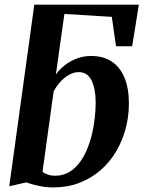

<svg xmlns="http://www.w3.org/2000/svg" viewBox="-20 -790 613 820"><path d="M206.5 10.5Q177 10.5 145.5 3.8Q114 -3 92 -11L19.5 5.5L126.5 -770H573L544.5 -592.5H475.5L457.5 -718L255 -730.5L218.5 -471.5Q233.5 -493 256.2 -511Q279 -529 307.8 -540Q336.5 -551 368.5 -551Q421 -551 457 -527.2Q493 -503.5 511.8 -458Q530.5 -412.5 530.5 -347.5Q530.5 -292.5 516.5 -240.2Q502.5 -188 475.5 -142.5Q448.5 -97 409 -62.8Q369.5 -28.5 318.8 -9Q268 10.5 206.5 10.5ZM216 -39.5Q252.5 -39.5 280.8 -58.2Q309 -77 329.2 -109Q349.5 -141 362.8 -181.8Q376 -222.5 382.2 -267Q388.5 -311.5 388.5 -354Q388.5 -411 371 -446.5Q353.5 -482 316.5 -482Q294.5 -482 273.2 -469.5Q252 -457 235.2 -437.8Q218.5 -418.5 209 -399L161.5 -56Q171 -48.5 184.8 -44Q198.5 -39.5 216 -39.5Z"/></svg>

Font: Merriweather 60pt
Style: Bold Italic
Weight: 700
Italic angle: -7.8°
Version: Version 2.101